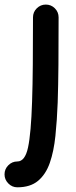

<svg xmlns="http://www.w3.org/2000/svg" viewBox="-82 -549 329 827"><path d="M115.2 -529.3Q138.2 -529.3 154.3 -513.2Q170.4 -497.1 170.4 -474.1Q170.4 -361.8 169.7 -270.8Q168.9 -179.7 166.5 -107.4Q163.6 -30.3 156.7 36.1Q149.9 102.5 132.6 152.3Q115.2 202.1 81.8 230Q48.3 257.8 -7.3 257.8Q-29.8 257.8 -46.1 241.2Q-62.5 224.6 -62.5 202.1Q-62.5 179.2 -46.1 162.8Q-29.8 146.5 -7.3 146.5Q25.9 146.5 38.8 85.9Q51.8 25.4 56.2 -112.3Q58.6 -182.1 59.3 -272Q60.1 -361.8 60.1 -474.1Q60.1 -497.1 76.4 -513.2Q92.8 -529.3 115.2 -529.3Z"/></svg>

Font: Mikhak SemiBold
Style: Regular
Weight: 600
Designer: Amin Abedi
Version: Version 3.3